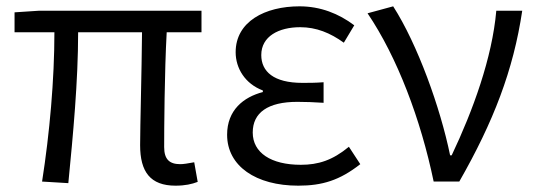

<svg xmlns="http://www.w3.org/2000/svg" viewBox="-20 -574 1693 607"><path d="M535 13C565 13 587 8 605 1L594 -61C573 -57 559 -55 550 -55C516 -55 499 -70 499 -109C499 -165 500 -345 507 -472H617V-540H102L26 -535V-472H152C152 -323 137 -153 113 0L196 5C211 -148 227 -317 227 -472H429C428 -350 423 -174 423 -115C423 -31 455 13 535 13Z M923 13C999 13 1054 -4 1119 -55L1083 -110C1031 -67 986 -53 931 -53C837 -53 779 -91 779 -155C779 -218 827 -252 920 -252C947 -252 971 -251 1003 -249V-314C976 -312 958 -312 936 -312C845 -312 806 -348 806 -400C806 -459 861 -488 929 -488C980 -488 1024 -470 1067 -439L1100 -494C1051 -531 993 -554 927 -554C818 -554 725 -506 725 -409C725 -358 755 -309 811 -288V-283C750 -267 698 -226 698 -148C698 -49 789 13 923 13Z M1351 0H1432C1540 -189 1603 -352 1631 -540H1549C1536 -391 1475 -224 1408 -83H1403C1372 -234 1300 -434 1223 -554L1142 -532C1236 -393 1310 -197 1351 0Z"/></svg>

Font: ChiuKong Gothic CL Normal
Style: Regular
Weight: 350
Designer: Ryoko NISHIZUKA 西塚涼子 (kana, bopomofo & ideographs); Paul D. Hunt (Latin, Greek & Cyrillic); Sandoll Communications 산돌커뮤니
Foundry: Adobe
Version: Version 1.300